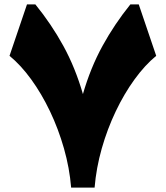

<svg xmlns="http://www.w3.org/2000/svg" viewBox="-20 -855 755 875"><path d="M411.1 0H304.2Q296.9 -89.4 271.5 -178.5Q246.1 -267.6 207.8 -347.9Q169.4 -428.2 122.1 -493.4Q74.7 -558.6 23.4 -600.6L103 -835H141.1Q213.9 -745.6 268.6 -646Q323.2 -546.4 357.9 -426.3Q392.6 -546.4 447.3 -646Q502 -745.6 574.2 -835H612.3L691.9 -600.6Q640.6 -558.6 593.3 -493.4Q545.9 -428.2 507.6 -347.9Q469.2 -267.6 443.8 -178.5Q418.5 -89.4 411.1 0Z"/></svg>

Font: Pinar DS1 Black
Style: Regular
Weight: 900
Designer: Amin Abedi
Version: Version 3.000